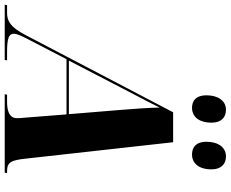

<svg xmlns="http://www.w3.org/2000/svg" viewBox="-159 -876 978 814"><g transform="rotate(90 330.0 -469.0)"><path d="M579 -794C609 -794 641 -816 641 -877C641 -918 618 -938 586 -938C547 -938 524 -904 524 -855C524 -813 545 -794 579 -794ZM381 -794C411 -794 443 -816 443 -877C443 -918 421 -938 388 -938C350 -938 327 -904 327 -855C327 -813 348 -794 381 -794ZM-57 0H177L179 -10H143C88 -10 66 -17 66 -38C66 -52 74 -69 91 -102L174 -262H408L422 -84C423 -73 424 -62 424 -52C424 -21 396 -10 355 -10H325L322 0H655L657 -10H649C610 -10 602 -27 595 -94L526 -714H399L72 -89C38 -24 13 -10 -23 -10H-55ZM294 -492C331 -564 359 -615 379 -657C380 -611 384 -550 389 -491L407 -272H180Z"/></g></svg>

Font: Noto Serif Display SemiCondensed ExtraBold
Style: Italic
Weight: 800
Width: 4
Italic angle: -12°
Designer: Monotype Design Team
Foundry: Monotype Imaging Inc.
Version: Version 2.009